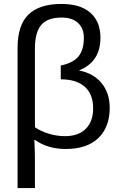

<svg xmlns="http://www.w3.org/2000/svg" viewBox="-20 -745 615 973"><path d="M536 -198Q536 -101 478.5 -45.5Q421 10 313 10Q222 10 157 -36H154Q157 20 157 63V208H69V-501Q69 -618 124.5 -671.5Q180 -725 291 -725Q388 -725 438.5 -680Q489 -635 489 -554Q489 -431 380 -388Q453 -374 494.5 -324Q536 -274 536 -198ZM157 -100Q188 -79 228.5 -67Q269 -55 309 -55Q378 -55 415 -92.5Q452 -130 452 -196Q452 -268 409.5 -305.5Q367 -343 288 -343V-413Q351 -426 378 -459.5Q405 -493 405 -553Q405 -601 375.5 -628.5Q346 -656 292 -656Q220 -656 188.5 -618Q157 -580 157 -499Z"/></svg>

Font: Libra Sans
Style: Regular
Weight: 400
Foundry: Context Ltd
Version: Version 1.000; ttfautohint (v1.3)